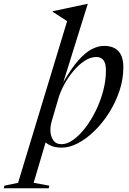

<svg xmlns="http://www.w3.org/2000/svg" viewBox="-156 -762 674 1004"><path d="M102 209 98.5 222.5H-136.5L-133 209L-61.5 194L195 -651.5L119.5 -700.5L120 -703.5L301.5 -742H303L175 -331.5Q217.5 -406 254.8 -447.5Q292 -489 325 -505.5Q358 -522 388 -522Q489 -522 489 -410Q489 -348.5 469 -288Q449 -227.5 415.2 -173.8Q381.5 -120 339.5 -78.8Q297.5 -37.5 253 -13.8Q208.5 10 167 10Q138 10 117.2 2.5Q96.5 -5 82.5 -17.5L20 194ZM114.5 -128.5Q107.5 -104.5 107.5 -82.5Q107.5 -51.5 121.8 -29.8Q136 -8 166 -8Q195 -8 227.2 -31Q259.5 -54 289.8 -93.2Q320 -132.5 344.5 -182.2Q369 -232 383.5 -286.5Q398 -341 398 -393.5Q398 -431 384.8 -447.5Q371.5 -464 348 -464Q317 -464 286 -443.5Q255 -423 227.8 -390.5Q200.5 -358 180.2 -320.8Q160 -283.5 150 -249.5Z"/></svg>

Font: Newsreader 72pt
Style: Italic
Weight: 400
Italic angle: -17°
Designer: Hugues Gentile
Foundry: Production Type
Version: Version 1.003; ttfautohint (v1.8.3)